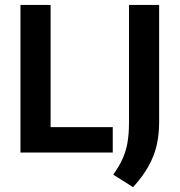

<svg xmlns="http://www.w3.org/2000/svg" viewBox="-20 -615 724 774"><path d="M62.5 0V-595H184V-102.5H434.5V0ZM516.5 139.5 436.5 89Q460.5 55.5 474.5 24.2Q488.5 -7 494.2 -41.8Q500 -76.5 500 -120.5V-595H621.5V-121.5Q621.5 -72 611.5 -28.8Q601.5 14.5 578.2 55.8Q555 97 516.5 139.5Z"/></svg>

Font: Encode Sans SC Condensed SemiBold
Style: Regular
Weight: 600
Width: 3
Designer: Multiple Designers
Foundry: Impallari Type
Version: Version 3.002